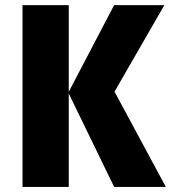

<svg xmlns="http://www.w3.org/2000/svg" viewBox="-20 -734 671 754"><path d="M631.3 0H428.2L250 -366.7V0H68.4V-713.9H250V-373.5L428.2 -713.9H625.5L429.7 -374Z"/></svg>

Font: Open Sans SemiCondensed ExtraBold
Style: Regular
Weight: 800
Width: 4
Designer: Monotype Design Team
Foundry: Monotype Imaging Inc.
Version: Version 3.000